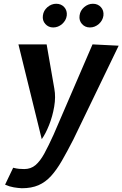

<svg xmlns="http://www.w3.org/2000/svg" viewBox="-20 -753 651 1021"><path d="M96 248Q76 247 53.2 243.2Q30.5 239.5 7 229L50 139Q67.5 143.5 81.2 144.8Q95 146 109 146Q144 146 168.8 125Q193.5 104 215.8 63.2Q238 22.5 265 -37L472 -517L611 -510L370 -11Q337 53.5 309 102Q281 150.5 251.5 183Q222 215.5 184.8 231.8Q147.5 248 96 248ZM202 -13 78 -517H228L269 -281Q277 -237.5 268.2 -186Q259.5 -134.5 241 -88Q222.5 -41.5 202 -13ZM262.8 -607Q237.5 -607 221 -625.5Q204.5 -644 208 -669.9Q211 -696.5 232.1 -714.8Q253.3 -733 279 -733Q305.5 -733 321.8 -714.8Q338 -696.5 335 -669.9Q331.4 -643.9 310.3 -625.4Q289.3 -607 262.8 -607ZM458 -607Q432.3 -607 415.9 -625.5Q399.5 -644 403.1 -670Q406.2 -696.7 427.3 -714.8Q448.5 -733 474 -733Q500.5 -733 516.8 -714.8Q533 -696.5 530 -669.9Q526.4 -643.9 505.5 -625.4Q484.5 -607 458 -607Z"/></svg>

Font: Expletus Sans
Style: Italic
Weight: 400
Italic angle: -7°
Designer: Jasper de Waard
Foundry: Designtown
Version: Version 7.500